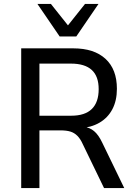

<svg xmlns="http://www.w3.org/2000/svg" viewBox="-20 -949 680 969"><path d="M87 0V-705H350Q455 -705 512.5 -652Q570 -599 570 -501Q570 -441 547 -397.5Q524 -354 481.5 -329.5Q439 -305 382 -302L386 -309H403Q432 -306 454.5 -287.5Q477 -269 496 -229L607 0H505L398 -221Q386 -248 370.5 -263.5Q355 -279 335 -285Q315 -291 286 -291H179V0ZM179 -365H339Q409 -365 443.5 -399Q478 -433 478 -499Q478 -564 443 -596Q408 -628 338 -628H179ZM281 -765 169 -929H237L323 -821L409 -929H477L365 -765Z"/></svg>

Font: Nunito Sans 10pt SemiCondensed Medium
Style: Regular
Weight: 500
Width: 4
Designer: Vernon Adams
Foundry: Vernon Adams
Version: Version 3.101;gftools[0.9.27]